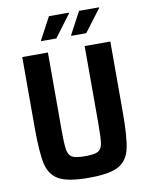

<svg xmlns="http://www.w3.org/2000/svg" viewBox="-96 -947 794 1024"><g transform="rotate(-10 301.5 -435.0)"><path d="M63 -306V-688H202V-266Q202 -189 207.5 -159.5Q213 -130 232.5 -119.5Q252 -109 302 -109Q352 -109 371.5 -119.5Q391 -130 396 -159.5Q401 -189 401 -266V-688H540V-306Q540 -169 525.5 -107Q511 -45 462 -18.5Q413 8 302 8Q191 8 141.5 -18.5Q92 -45 77.5 -107Q63 -169 63 -306ZM177 -754V-758L241 -878H349V-874L259 -754ZM340 -754V-758L404 -878H512V-874L421 -754Z"/></g></svg>

Font: Saira Semi Condensed SemiBold
Style: Regular
Weight: 600
Width: 4
Designer: Hector Gatti with collaboration of the Omnibus-Type team
Foundry: Omnibus-Type
Version: Version 1.001; ttfautohint (v1.8)